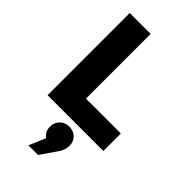

<svg xmlns="http://www.w3.org/2000/svg" viewBox="-298 -781 1156 1156"><g transform="rotate(45 280.0 -202.5)"><path d="M70 0V-700H248V-149H545V0ZM202 295 247 189Q214 166 214 124Q214 87 237.5 64Q261 41 297 41Q332 41 355.5 63Q379 85 379 123Q379 157 357 189L284 295Z"/></g></svg>

Font: Trueno
Style: Bd
Weight: 700
Designer: Julieta Ulanovsky
Foundry: Julieta Ulanovsky
Version: Version 3.001b